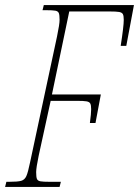

<svg xmlns="http://www.w3.org/2000/svg" viewBox="-42 -734 546 754"><path d="M-17 -20H-7Q28 -20 41.5 -24Q55 -28 61.5 -42.5Q68 -57 76 -96L182 -591Q192 -639 192 -656Q192 -675 189 -682.5Q186 -690 175.5 -692Q165 -694 137 -694H125L130 -714H484L454 -554H432Q444 -631 444 -656Q444 -672 440.5 -678.5Q437 -685 426 -687Q415 -689 387 -689H230L162 -363H354L333 -251H311Q316 -288 316 -305Q316 -321 312.5 -327.5Q309 -334 298 -336Q287 -338 259 -338H157L110 -123Q100 -75 100 -58Q100 -39 103 -31.5Q106 -24 116.5 -22Q127 -20 155 -20H197L192 0H-22Z"/></svg>

Font: Noto Serif CondThin
Style: Italic
Weight: 250
Width: 3
Italic angle: -12°
Designer: Monotype Design Team
Foundry: Monotype Imaging Inc.
Version: Version 1.001